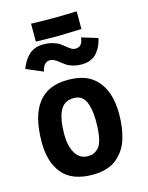

<svg xmlns="http://www.w3.org/2000/svg" viewBox="-124 -911 766 992"><g transform="rotate(-15 259.0 -415.5)"><path d="M384.8 -834V-739.3H376.5Q277.3 -735.8 264.2 -735.8Q199.2 -735.8 149.4 -737.3L140.6 -737.8V-834L149.9 -833Q197.3 -831.5 282.7 -831.5Q298.8 -831.5 332.5 -832.8Q366.2 -834 376.5 -834ZM170.9 -713.9Q200.2 -713.9 223.4 -707.3Q246.6 -700.7 260.3 -691.2Q273.9 -681.6 284.9 -672.1Q295.9 -662.6 306.9 -656Q317.9 -649.4 329.6 -649.4Q367.2 -649.4 371.6 -698.2L458 -671.9Q453.6 -651.9 446 -634.5Q438.5 -617.2 425.3 -599.9Q412.1 -582.5 390.4 -572.5Q368.7 -562.5 340.3 -562.5Q313.5 -562.5 292 -569.1Q270.5 -575.7 257.3 -585Q244.1 -594.2 232.9 -603.5Q221.7 -612.8 209.5 -619.4Q197.3 -626 184.1 -626Q168.5 -626 156.5 -612.8Q144.5 -599.6 141.1 -577.1L51.3 -615.2Q58.1 -634.3 67.4 -650.1Q76.7 -666 90.8 -681.2Q105 -696.3 125.7 -705.1Q146.5 -713.9 170.9 -713.9ZM305.2 -120.6Q334.5 -152.8 334.5 -258.8Q334.5 -258.8 334.5 -266.6Q333.5 -331.1 315.4 -368.2Q297.4 -405.3 253.9 -405.3Q201.7 -405.3 179.9 -361.3Q158.2 -317.4 158.2 -235.4Q158.2 -172.9 181.6 -134.5Q205.1 -96.2 248 -96.2Q267.6 -96.7 279.5 -101.8Q291.5 -106.9 305.2 -120.6ZM247.6 2.9Q138.7 2.9 86.9 -57.9Q35.2 -118.7 35.2 -226.6Q35.2 -503.9 246.6 -503.9Q316.9 -503.9 360.6 -479.7Q404.3 -455.6 430.7 -405.8Q459.5 -350.1 459.5 -265.1Q459.5 -229 455.1 -196.8Q450.7 -164.6 441.4 -133.8Q432.1 -103 415.5 -78.6Q398.9 -54.2 376.2 -35.6Q353.5 -17.1 321 -7.1Q288.6 2.9 248.5 2.9Z"/></g></svg>

Font: Fantasque Sans Mono
Style: Bold
Weight: 700
Monospace: yes
Designer: Jany Belluz
Version: Version 1.8.0 ; ttfautohint (v1.8.2)